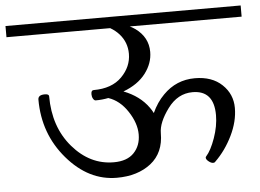

<svg xmlns="http://www.w3.org/2000/svg" viewBox="-60 -711 1021 753"><g transform="rotate(-5 450.0 -334.5)"><path d="M913.1 -606.4V-650.4H-12.7V-606.4H395.5Q416 -594.7 430.7 -578.1Q460 -544.9 460 -500Q460 -449.2 420.9 -409.7Q381.8 -370.1 309.6 -370.1Q299.8 -370.1 299.8 -354.5Q299.8 -344.7 304.2 -336.9Q308.6 -329.1 314.5 -329.1Q339.8 -329.1 364.3 -334Q409.2 -319.3 439.9 -272.5Q470.7 -225.6 470.7 -181.6Q470.7 -137.7 443.8 -109.4Q417 -81.1 364.3 -81.1Q270.5 -81.1 202.1 -160.6Q133.8 -240.2 133.8 -361.3Q133.8 -370.1 117.2 -370.1Q90.8 -370.1 90.8 -351.6Q90.8 -216.8 175.3 -118.2Q259.8 -19.5 371.1 -19.5Q453.1 -19.5 505.4 -60.5Q557.6 -101.6 557.6 -178.7Q557.6 -220.7 597.2 -274.4Q636.7 -328.1 695.3 -328.1Q779.3 -328.1 779.3 -230.5Q779.3 -187.5 762.7 -140.6Q746.1 -93.8 726.6 -72.3Q724.6 -70.3 724.6 -67.4Q724.6 -60.5 734.4 -52.7Q744.1 -44.9 752 -44.9Q757.8 -44.9 760.7 -48.8Q801.8 -88.9 828.6 -144Q855.5 -199.2 855.5 -252Q855.5 -306.6 815.9 -344.2Q776.4 -381.8 709 -381.8Q635.7 -381.8 584 -329.1Q555.7 -300.8 537.1 -259.8Q531.2 -271.5 523.4 -282.2Q489.3 -330.1 425.8 -354.5Q483.4 -376 513.7 -415.5Q543.9 -455.1 543.9 -500Q543.9 -557.6 494.1 -593.8Q484.4 -600.6 472.7 -606.4Z"/></g></svg>

Font: Kurale
Style: Regular
Weight: 400
Version: 1.0; ttfautohint (v1.3)